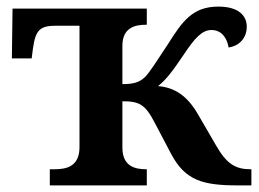

<svg xmlns="http://www.w3.org/2000/svg" viewBox="-20 -562 786 582"><path d="M131 0H425V-49H423C390 -49 351 -57 351 -115V-255C402 -255 420 -246 449 -190L499 -95C542 -14 596 0 703 0H742V-49H739C694 -49 667 -65 635 -121L581 -214C548 -272 509 -297 459 -301C482 -319 501 -343 536 -395C571 -448 593 -471 621 -471C651 -471 668 -448 673 -418C702 -422 728 -444 728 -481C728 -514 704 -542 642 -542C564 -542 533 -498 489 -428C455 -377 435 -344 419 -328C403 -313 386 -307 351 -307V-423C351 -479 390 -487 423 -487H425V-536H18L16 -385H76L80 -416C88 -473 103 -484 150 -484H221V-116C221 -57 181 -49 146 -49H131Z"/></svg>

Font: Noto Serif Semi
Style: Regular
Weight: 600
Designer: Monotype Design Team
Foundry: Monotype Imaging Inc.
Version: Version 1.002